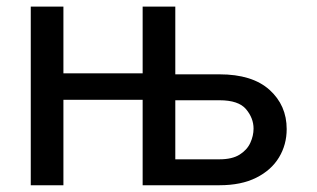

<svg xmlns="http://www.w3.org/2000/svg" viewBox="-20 -548 938 568"><path d="M167.6 -528.4V-331H402V-528.4H498.6V-328.1H629.3Q726.2 -328.1 777.2 -282.3Q828.1 -236.5 828.1 -166.2Q828.1 -120 805.4 -82.4Q782.7 -44.7 738.3 -22.4Q693.9 0 629.3 0H402V-252.8H167.6V0H71V-528.4ZM498.6 -76.7H629.3Q666.9 -76.7 688.9 -90.6Q710.9 -104.4 720.5 -125.4Q730.1 -146.3 730.1 -167.6Q730.1 -198.5 707.9 -225Q685.7 -251.4 629.3 -251.4H498.6Z"/></svg>

Font: Inter UI
Style: Regular
Weight: 400
Designer: Rasmus Andersson
Foundry: rsms
Version: Version 2.2